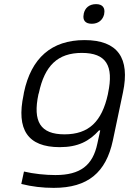

<svg xmlns="http://www.w3.org/2000/svg" viewBox="-20 -703 625 929"><path d="M96 -256 94 -244C58 -76 114 9 269 9C358 9 412 -20 459 -72H465L451 -8C429 97 369 144 248 144C200 144 142 138 96 127L83 187C134 200 186 206 240 206C406 206 493 131 526 -23L575 -256C610 -422 550 -509 389 -509C229 -509 131 -422 96 -256ZM166 -247 168 -253C196 -385 259 -447 376 -447C494 -447 531 -385 503 -253L502 -247C473 -115 410 -53 292 -53C175 -53 138 -115 166 -247ZM385 -634C379 -606 392 -588 424 -588C456 -588 477 -606 484 -634V-636C490 -665 476 -683 445 -683C412 -683 391 -665 385 -636Z"/></svg>

Font: LT Wave Text Light Italic
Style: Regular
Weight: 300
Designer: Daniel Lyons
Version: Version 2.5 (Glyphs App)